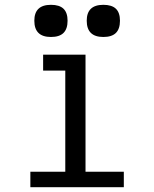

<svg xmlns="http://www.w3.org/2000/svg" viewBox="-20 -777 640 797"><path d="M159 -550H335V-64H494V0H106V-64H251V-168V-484H159ZM122.5 -691Q122.5 -757 191.5 -757Q226.5 -757 243.5 -740.8Q260.5 -724.5 260.5 -691Q260.5 -657 243.5 -640.2Q226.5 -623.5 191.5 -623.5Q122.5 -623.5 122.5 -691ZM340 -691Q340 -757 409 -757Q444 -757 461 -740.8Q478 -724.5 478 -691Q478 -657 461 -640.2Q444 -623.5 409 -623.5Q340 -623.5 340 -691Z"/></svg>

Font: JuliaMono
Style: Regular
Weight: 400
Monospace: yes
Designer: cormullion
Foundry: corm
Version: Version 0.055; ttfautohint (v1.8.4)